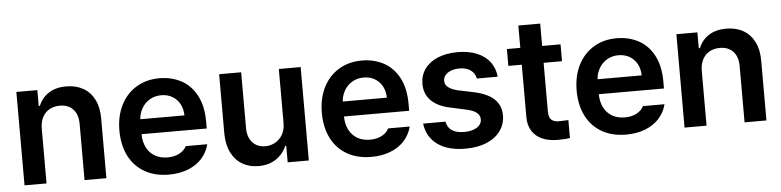

<svg xmlns="http://www.w3.org/2000/svg" viewBox="-43 -866 4417 1086"><g transform="rotate(-5 2166.0 -323.0)"><path d="M184.6 0H59.6V-530.3H178.7V-440.4H185.5Q204.1 -486.3 244.4 -511.7Q284.7 -537.1 342.8 -537.1Q397.9 -537.1 439.2 -513.7Q480.5 -490.2 502.7 -445.3Q524.9 -400.4 524.4 -337.9V0H400.4V-318.4Q400.4 -372.1 373 -401.9Q345.7 -431.6 296.9 -431.6Q263.7 -431.6 238.3 -417.2Q212.9 -402.8 198.7 -375.7Q184.6 -348.6 184.6 -310.5Z M621.1 -261.7Q621.1 -343.3 652.3 -405.5Q683.6 -467.8 740.5 -502.4Q797.4 -537.1 872.1 -537.1Q939.5 -537.1 994.4 -508.3Q1049.3 -479.5 1081.8 -419.2Q1114.3 -358.9 1114.3 -269.5V-230.5H744.1Q744.6 -186 761.7 -153.6Q778.8 -121.1 809.1 -104Q839.4 -86.9 879.9 -86.9Q919.4 -86.9 947.3 -102.1Q975.1 -117.2 987.3 -141.6H1109.4Q1098.1 -95.7 1066.9 -61.3Q1035.6 -26.9 987.5 -8.1Q939.5 10.7 878.9 10.7Q799.8 10.7 741.5 -22.7Q683.1 -56.2 652.1 -117.7Q621.1 -179.2 621.1 -261.7ZM995.1 -315.4Q994.6 -351.6 979.5 -379.9Q964.4 -408.2 937 -424.3Q909.7 -440.4 874 -440.4Q837.4 -440.4 808.8 -423.6Q780.3 -406.7 763.7 -378.2Q747.1 -349.6 744.6 -315.4Z M1549.8 -530.3H1673.8V0H1553.7V-93.8H1547.9Q1528.8 -47.9 1487.5 -20.5Q1446.3 6.8 1388.7 6.8Q1336.4 6.8 1296.4 -16.6Q1256.3 -40 1233.9 -85Q1211.4 -129.9 1210.9 -192.4V-530.3H1335.9V-211.9Q1335.9 -178.7 1348.4 -153.6Q1360.8 -128.4 1383.5 -115Q1406.2 -101.6 1436.5 -101.6Q1464.8 -101.6 1491 -115.5Q1517.1 -129.4 1533.4 -156.7Q1549.8 -184.1 1549.8 -222.7Z M1770.5 -261.7Q1770.5 -343.3 1801.8 -405.5Q1833 -467.8 1889.9 -502.4Q1946.8 -537.1 2021.5 -537.1Q2088.9 -537.1 2143.8 -508.3Q2198.7 -479.5 2231.2 -419.2Q2263.7 -358.9 2263.7 -269.5V-230.5H1893.6Q1894 -186 1911.1 -153.6Q1928.2 -121.1 1958.5 -104Q1988.8 -86.9 2029.3 -86.9Q2068.8 -86.9 2096.7 -102.1Q2124.5 -117.2 2136.7 -141.6H2258.8Q2247.6 -95.7 2216.3 -61.3Q2185.1 -26.9 2137 -8.1Q2088.9 10.7 2028.3 10.7Q1949.2 10.7 1890.9 -22.7Q1832.5 -56.2 1801.5 -117.7Q1770.5 -179.2 1770.5 -261.7ZM2144.5 -315.4Q2144 -351.6 2128.9 -379.9Q2113.8 -408.2 2086.4 -424.3Q2059.1 -440.4 2023.4 -440.4Q1986.8 -440.4 1958.3 -423.6Q1929.7 -406.7 1913.1 -378.2Q1896.5 -349.6 1894 -315.4Z M2567.4 -444.3Q2541 -444.3 2519.8 -436.3Q2498.5 -428.2 2486.8 -413.8Q2475.1 -399.4 2475.6 -381.8Q2474.1 -339.4 2550.8 -321.3L2640.6 -302.7Q2716.3 -285.6 2752.9 -250.5Q2789.6 -215.3 2790 -158.2Q2789.6 -108.4 2761.7 -70.1Q2733.9 -31.7 2682.9 -10.5Q2631.8 10.7 2563.5 10.7Q2463.4 10.7 2404.5 -32Q2345.7 -74.7 2335.9 -151.4H2462.9Q2468.8 -117.7 2494.4 -100.8Q2520 -84 2563.5 -84Q2608.4 -84 2635.7 -101.1Q2663.1 -118.2 2663.1 -147.5Q2663.1 -170.4 2644.3 -185.3Q2625.5 -200.2 2585.9 -209L2501 -227.5Q2427.2 -242.2 2389.4 -279.8Q2351.6 -317.4 2351.6 -375Q2351.6 -423.3 2377.9 -460.2Q2404.3 -497.1 2452.6 -517.1Q2501 -537.1 2565.4 -537.1Q2627.9 -537.1 2674.6 -517.8Q2721.2 -498.5 2748 -462.9Q2774.9 -427.2 2779.3 -378.9H2661.1Q2655.3 -409.2 2630.9 -426.8Q2606.4 -444.3 2567.4 -444.3Z M3149.4 -434.6H3044.9V-159.2Q3044.9 -124 3059.8 -110.8Q3074.7 -97.7 3101.6 -97.7Q3125 -97.7 3156.2 -99.6V2Q3131.8 6.8 3085.9 6.8Q3037.6 6.8 3000.2 -9Q2962.9 -24.9 2941.7 -57.6Q2920.4 -90.3 2920.9 -138.7V-434.6H2844.7V-530.3H2920.9V-657.2H3044.9V-530.3H3149.4Z M3217.3 -261.7Q3217.3 -343.3 3248.5 -405.5Q3279.8 -467.8 3336.7 -502.4Q3393.6 -537.1 3468.3 -537.1Q3535.6 -537.1 3590.6 -508.3Q3645.5 -479.5 3678 -419.2Q3710.4 -358.9 3710.4 -269.5V-230.5H3340.3Q3340.8 -186 3357.9 -153.6Q3375 -121.1 3405.3 -104Q3435.5 -86.9 3476.1 -86.9Q3515.6 -86.9 3543.5 -102.1Q3571.3 -117.2 3583.5 -141.6H3705.6Q3694.3 -95.7 3663.1 -61.3Q3631.8 -26.9 3583.7 -8.1Q3535.6 10.7 3475.1 10.7Q3396 10.7 3337.6 -22.7Q3279.3 -56.2 3248.3 -117.7Q3217.3 -179.2 3217.3 -261.7ZM3591.3 -315.4Q3590.8 -351.6 3575.7 -379.9Q3560.5 -408.2 3533.2 -424.3Q3505.9 -440.4 3470.2 -440.4Q3433.6 -440.4 3405 -423.6Q3376.5 -406.7 3359.9 -378.2Q3343.3 -349.6 3340.8 -315.4Z M3932.1 0H3807.1V-530.3H3926.3V-440.4H3933.1Q3951.7 -486.3 3991.9 -511.7Q4032.2 -537.1 4090.3 -537.1Q4145.5 -537.1 4186.8 -513.7Q4228 -490.2 4250.2 -445.3Q4272.5 -400.4 4272 -337.9V0H4147.9V-318.4Q4147.9 -372.1 4120.6 -401.9Q4093.3 -431.6 4044.4 -431.6Q4011.2 -431.6 3985.8 -417.2Q3960.4 -402.8 3946.3 -375.7Q3932.1 -348.6 3932.1 -310.5Z"/></g></svg>

Font: Pretendard SemiBold
Style: Regular
Weight: 600
Designer: Base glyphs from Inter by Rasmus Andersson; Hangeul glyphs from Noto Sans CJK(Source Han Sans) by Jang Soo-young and Kan
Foundry: Kil Hyung-jin
Version: Version 1.309